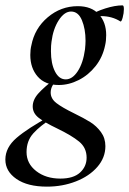

<svg xmlns="http://www.w3.org/2000/svg" viewBox="-66 -415 482 716"><path d="M-46 180Q-46 135 -4 99Q38 63 121 18L128 26Q84 54 58.5 82Q33 110 33 152Q33 195 69 223Q105 251 159 251Q208 251 232.5 228.5Q257 206 257 173Q257 136 229 113Q201 90 147 64Q101 42 78.5 24.5Q56 7 56 -18Q56 -43 77 -66.5Q98 -90 141 -123L149 -116Q138 -110 130.5 -97Q123 -84 123 -70Q123 -47 144.5 -30.5Q166 -14 209 7Q248 26 271 40.5Q294 55 310.5 77.5Q327 100 327 130Q327 173 297 207.5Q267 242 217 261.5Q167 281 109 281Q37 281 -4.5 252.5Q-46 224 -46 180ZM47 -210Q47 -230 51 -246Q63 -309 112 -350.5Q161 -392 224 -392Q275 -392 302.5 -362Q330 -332 330 -284Q330 -263 326 -246Q317 -202 290.5 -168.5Q264 -135 227.5 -116.5Q191 -98 153 -98Q102 -98 74.5 -129.5Q47 -161 47 -210ZM251 -231Q253 -251 253 -263Q253 -307 239.5 -339.5Q226 -372 199 -372Q174 -372 153 -339.5Q132 -307 126 -259Q124 -247 124 -224Q124 -178 139 -148.5Q154 -119 179 -119Q204 -119 224 -149.5Q244 -180 251 -231ZM391 -395Q396 -395 396 -381Q396 -366 391.5 -349.5Q387 -333 383 -335Q352 -355 310 -355Q284 -355 261 -346L260 -353Q290 -372 326.5 -383.5Q363 -395 391 -395Z"/></svg>

Font: Cormorant Garamond SemiBold
Style: Italic
Weight: 600
Italic angle: -10°
Designer: Christian Thalmann (Catharsis Fonts)
Foundry: Catharsis Fonts
Version: Version 4.000